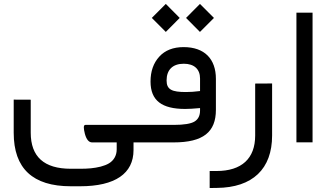

<svg xmlns="http://www.w3.org/2000/svg" viewBox="-20 -715 1659 964"><path d="M688 -47.4C688 -74.2 684.1 -87.9 676.8 -87.9H408.7C403.3 -87.9 400.9 -83.5 400.9 -74.7C400.9 -67.4 402.8 -56.6 406.2 -43C414.1 -14.2 426.3 0 442.4 0H565.9V35.2C565.9 66.9 550.3 91.3 527.3 105C516.1 111.8 502 117.2 485.4 121.6C451.7 129.9 421.4 132.3 382.3 132.3H335.4C201.2 132.3 134.3 71.8 134.3 -48.8V-214.4L48.8 -214.8V-48.3C48.8 130.9 144.5 220.2 335.4 220.2H382.3C558.6 220.2 650.4 155.8 650.4 38.6V0H676.8C684.1 0 688 -14.2 688 -42Z M671.9 -87.9C663.6 -87.9 659.7 -74.2 659.7 -47.4V-42C659.7 -14.2 663.6 0 671.9 0H851.6C1000.5 0 1064 -52.2 1064 -163.6V-319.3C1064 -418.5 1007.3 -478.5 901.9 -478.5C849.6 -478.5 808.6 -462.4 779.8 -430.7C750.5 -398.9 735.8 -356.9 735.8 -305.7C735.8 -210 792.5 -168 909.7 -168C927.7 -168 952.6 -169.4 984.4 -172.4V-160.2C984.4 -134.3 975.1 -116.2 957 -105C939 -93.8 903.8 -87.9 852.5 -87.9ZM902.8 -395C955.6 -395 984.4 -367.2 984.4 -320.8V-257.8H983.4C958 -254.4 934.6 -252.9 913.6 -252.9C843.8 -252.9 816.4 -264.6 816.4 -311C816.4 -364.3 846.7 -395 902.8 -395ZM983.9 -554.7 1054.2 -625 983.9 -695.3 914.1 -625ZM812.5 -554.7 882.3 -625 812.5 -695.3 742.2 -625Z M1032.7 143.6V229L1067.9 228.5C1249 227.1 1346.2 132.8 1346.2 -34.7V-295.9L1261.2 -295.4V-34.7C1261.2 81.1 1193.4 143.6 1066.9 143.6Z M1468.3 -0.5H1549.3V-651.4H1468.3Z"/></svg>

Font: Shabnam
Style: Regular
Weight: 400
Foundry: DejaVu fonts team - Redesigned by Saber Rastikerdar - Based on Vazir font
Version: Version 5.0.1